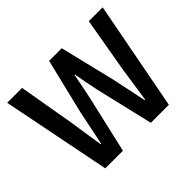

<svg xmlns="http://www.w3.org/2000/svg" viewBox="-142 -869 1085 1085"><g transform="rotate(-45 400.0 -327.0)"><path d="M148 0 18 -654H137L194 -324Q202 -271 210 -219Q218 -167 226 -115H230Q241 -167 251.5 -219.5Q262 -272 273 -324L353 -654H454L534 -324Q545 -273 556 -220.5Q567 -168 578 -115H582Q590 -168 597.5 -220Q605 -272 613 -324L670 -654H781L656 0H512L431 -344Q423 -382 415.5 -419.5Q408 -457 402 -495H398Q391 -457 383.5 -419.5Q376 -382 368 -344L289 0Z"/></g></svg>

Font: Giro Semibold
Style: Regular
Weight: 600
Designer: Paul D. Hunt
Foundry: Adobe Systems Incorporated
Version: Version 1.000;PS 1.0;hotconv 1.0.88;makeotf.lib2.5.647800